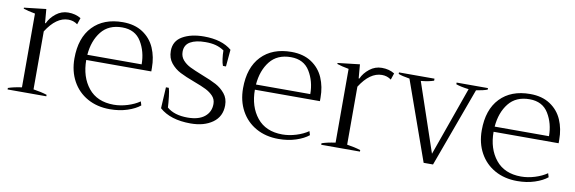

<svg xmlns="http://www.w3.org/2000/svg" viewBox="-43 -812 3381 1128"><g transform="rotate(10 1647.5 -248.5)"><path d="M20 -9Q51 -20 101 -27V-467Q57 -475 31 -484V-490L162 -505L169 -422H173Q188 -456 220.5 -481.5Q253 -507 293 -507Q337 -507 369 -487L356 -448Q332 -466 301 -466Q229 -466 170 -373V-27Q217 -20 251 -9V0H20Z M833 -251H445Q445 -150 497.5 -85Q550 -20 649 -20Q689 -20 731 -33Q773 -46 803 -67L810 -44Q782 -21 735 -5.5Q688 10 631 10Q555 10 497 -22.5Q439 -55 407 -113.5Q375 -172 375 -248Q375 -371 440 -439Q505 -507 619 -507Q690 -507 738.5 -475Q787 -443 810 -390Q833 -337 833 -272ZM770 -282Q770 -358 734 -417Q698 -476 621 -476Q540 -476 496.5 -421.5Q453 -367 446 -282Z M927 -48 934 -174H951Q956 -161 960.5 -123Q965 -85 966 -59Q1010 -21 1089 -21Q1155 -21 1190.5 -49.5Q1226 -78 1226 -126Q1226 -154 1208 -173Q1190 -192 1164 -205Q1138 -218 1092 -235Q1038 -255 1005 -272Q972 -289 948.5 -318Q925 -347 925 -390Q925 -449 975.5 -478Q1026 -507 1103 -507Q1210 -507 1269 -457L1260 -356H1242Q1236 -370 1232.5 -396.5Q1229 -423 1229 -446Q1205 -462 1179 -469Q1153 -476 1117 -476Q1060 -476 1027 -457Q994 -438 994 -397Q994 -368 1012 -347.5Q1030 -327 1056.5 -314Q1083 -301 1131 -282Q1186 -261 1217.5 -244Q1249 -227 1272 -199Q1295 -171 1295 -130Q1295 -63 1244 -26.5Q1193 10 1113 10Q992 10 927 -48Z M1839 -251H1451Q1451 -150 1503.5 -85Q1556 -20 1655 -20Q1695 -20 1737 -33Q1779 -46 1809 -67L1816 -44Q1788 -21 1741 -5.5Q1694 10 1637 10Q1561 10 1503 -22.5Q1445 -55 1413 -113.5Q1381 -172 1381 -248Q1381 -371 1446 -439Q1511 -507 1625 -507Q1696 -507 1744.5 -475Q1793 -443 1816 -390Q1839 -337 1839 -272ZM1776 -282Q1776 -358 1740 -417Q1704 -476 1627 -476Q1546 -476 1502.5 -421.5Q1459 -367 1452 -282Z M1891 -9Q1922 -20 1972 -27V-467Q1928 -475 1902 -484V-490L2033 -505L2040 -422H2044Q2059 -456 2091.5 -481.5Q2124 -507 2164 -507Q2208 -507 2240 -487L2227 -448Q2203 -466 2172 -466Q2100 -466 2041 -373V-27Q2088 -20 2122 -9V0H1891Z M2334 -473Q2289 -480 2267 -489V-498H2479V-486Q2448 -475 2402 -471L2541 -61L2687 -472Q2638 -478 2611 -488V-498H2798V-489Q2775 -480 2731 -473L2558 0H2502Z M3263 -251H2875Q2875 -150 2927.5 -85Q2980 -20 3079 -20Q3119 -20 3161 -33Q3203 -46 3233 -67L3240 -44Q3212 -21 3165 -5.5Q3118 10 3061 10Q2985 10 2927 -22.5Q2869 -55 2837 -113.5Q2805 -172 2805 -248Q2805 -371 2870 -439Q2935 -507 3049 -507Q3120 -507 3168.5 -475Q3217 -443 3240 -390Q3263 -337 3263 -272ZM3200 -282Q3200 -358 3164 -417Q3128 -476 3051 -476Q2970 -476 2926.5 -421.5Q2883 -367 2876 -282Z"/></g></svg>

Font: Trirong Light
Style: Regular
Weight: 300
Designer: Katatrad Team
Foundry: CadsonDemak
Version: Version 1.001